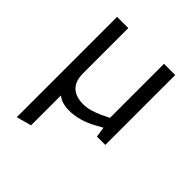

<svg xmlns="http://www.w3.org/2000/svg" viewBox="-197 -626 969 969"><g transform="rotate(45 287.5 -141.0)"><path d="M80 217V-499H160V-177Q160 -120 189 -93Q218 -66 271 -66Q296 -66 320 -73Q344 -80 371 -92L415 -113V-499H495V0H435L424 -76L442 -63L389 -34Q351 -13 314 -3Q277 7 243 7Q208 7 182.5 -4.5Q157 -16 140 -38L160 -63V195Z"/></g></svg>

Font: REM Medium Light
Style: Regular
Weight: 300
Version: Version 1.005;gftools[0.9.28]